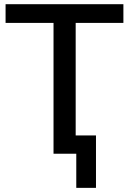

<svg xmlns="http://www.w3.org/2000/svg" viewBox="-20 -739 620 923"><path d="M346.7 164.1V0H237.3V-628.9H6.8V-718.8H573.2V-628.9H343.8V-87.9H441.4V164.1Z"/></svg>

Font: Min Sans Medium
Style: Regular
Weight: 500
Designer: Jinseong-Kim, NotoSansCJK, Nunito
Foundry: Jinseong-Kim
Version: Version 1.400;Glyphs 3.1.2 (3151)